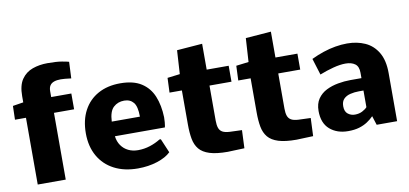

<svg xmlns="http://www.w3.org/2000/svg" viewBox="-70 -972 2578 1210"><g transform="rotate(-10 1219.0 -367.0)"><path d="M86.9 0V-427.2H16.6L19 -515.1L86.9 -525.9V-565.4Q86.9 -634.8 113.5 -673.1Q140.1 -711.4 184.1 -727.1Q228 -742.7 279.8 -742.7Q338.9 -742.7 371.8 -736.8Q404.8 -731 416 -727.5L411.1 -622.1Q386.7 -625 371.8 -626.5Q356.9 -627.9 344.2 -627.9Q319.3 -627.9 301.8 -621.8Q284.2 -615.7 275.1 -602.1Q266.1 -588.4 266.1 -565.4V-528.3H395V-427.2H266.1V0Z M727.1 9.8Q640.1 9.8 575.9 -23.7Q511.7 -57.1 476.6 -118.9Q441.4 -180.7 441.4 -264.6Q441.4 -349.1 474.1 -410.4Q506.8 -471.7 566.9 -504.9Q627 -538.1 708.5 -538.1Q793 -538.1 844 -505.1Q895 -472.2 918.7 -414.1Q942.4 -356 944.8 -279.8Q944.8 -261.7 943.4 -248Q941.9 -234.4 940.7 -226.1Q939.5 -217.8 938.5 -215.3H618.7Q623 -180.7 640.6 -155.5Q658.2 -130.4 685.8 -116.9Q713.4 -103.5 747.6 -103.5Q787.6 -103.5 824.5 -115.5Q861.3 -127.4 891.6 -146.5H900.4L938.5 -56.6Q908.2 -26.9 851.3 -8.5Q794.4 9.8 727.1 9.8ZM615.2 -309.6H795.4Q795.4 -374.5 774.2 -400.4Q752.9 -426.3 714.8 -426.3Q673.8 -426.3 646 -400.6Q618.2 -375 615.2 -309.6Z M1302.2 4.9Q1230.5 4.9 1187 -8.8Q1143.6 -22.5 1121.3 -49.3Q1099.1 -76.2 1091.8 -116Q1084.5 -155.8 1084.5 -207.5V-426.3H1005.4L1009.3 -520L1089.4 -529.8L1098.6 -681.2L1261.2 -693.8V-528.3H1401.9V-426.3H1261.2V-201.2Q1261.2 -172.9 1267.6 -154.8Q1273.9 -136.7 1290 -127.7Q1306.2 -118.7 1335 -117.2Q1355 -116.7 1374.8 -115.7Q1394.5 -114.7 1414.1 -114.3L1409.2 1Q1382.3 2 1355.5 2.9Q1328.6 3.9 1302.2 4.9Z M1742.2 4.9Q1670.4 4.9 1627 -8.8Q1583.5 -22.5 1561.3 -49.3Q1539.1 -76.2 1531.7 -116Q1524.4 -155.8 1524.4 -207.5V-426.3H1445.3L1449.2 -520L1529.3 -529.8L1538.6 -681.2L1701.2 -693.8V-528.3H1841.8V-426.3H1701.2V-201.2Q1701.2 -172.9 1707.5 -154.8Q1713.9 -136.7 1730 -127.7Q1746.1 -118.7 1774.9 -117.2Q1794.9 -116.7 1814.7 -115.7Q1834.5 -114.7 1854 -114.3L1849.1 1Q1822.3 2 1795.4 2.9Q1768.6 3.9 1742.2 4.9Z M2073.2 8.3Q2001.5 8.3 1955.8 -31.5Q1910.2 -71.3 1910.2 -148.9Q1910.2 -195.8 1931.4 -226.6Q1952.6 -257.3 1986.8 -274.4Q2021 -291.5 2061.8 -298.8Q2102.5 -306.2 2141.1 -306.2H2212.4V-340.8Q2212.4 -380.9 2189.7 -397.5Q2167 -414.1 2128.9 -414.1Q2094.2 -414.1 2050.3 -402.6Q2006.3 -391.1 1961.9 -373.5L1929.2 -479Q1967.8 -497.6 2007.1 -510.7Q2046.4 -523.9 2085.4 -530.5Q2124.5 -537.1 2160.6 -537.1Q2224.1 -537.1 2275.1 -514.2Q2326.2 -491.2 2356.4 -440.4Q2386.7 -389.6 2386.7 -308.1V0H2255.9L2237.3 -58.1Q2219.7 -40 2196.8 -24.9Q2173.8 -9.8 2143.6 -0.7Q2113.3 8.3 2073.2 8.3ZM2132.3 -86.9Q2159.7 -86.9 2180.2 -97.7Q2200.7 -108.4 2211.4 -120.6V-227.1H2182.1Q2153.3 -227.1 2127 -220.7Q2100.6 -214.4 2084.5 -198Q2068.4 -181.6 2068.4 -151.4Q2068.4 -117.2 2087.9 -102.1Q2107.4 -86.9 2132.3 -86.9Z"/></g></svg>

Font: Comme ExtraBold
Style: Regular
Weight: 800
Version: Version 1.000;gftools[0.9.27]